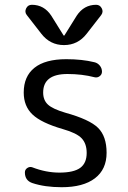

<svg xmlns="http://www.w3.org/2000/svg" viewBox="-20 -780 540 810"><path d="M245.1 -235.4Q154.3 -261.7 117.2 -296.9Q80.1 -332 80.1 -389.6Q80.1 -458 125.5 -494.1Q170.9 -530.3 259.8 -530.3Q326.2 -530.3 377.9 -517.6Q391.6 -514.6 400.9 -503.4Q410.2 -492.2 410.2 -477.5Q410.2 -465.8 400.4 -458.5Q390.6 -451.2 378.9 -454.1Q326.2 -467.8 264.6 -467.8Q162.1 -467.8 162.1 -389.6Q162.1 -357.4 182.1 -338.9Q202.1 -320.3 254.9 -304.7Q357.4 -276.4 393.6 -240.7Q429.7 -205.1 429.7 -135.3Q429.7 -65.4 380.4 -27.8Q331.1 9.8 240.2 9.8Q168.9 9.8 116.2 -7.8Q85 -18.6 85 -52.7Q85 -64.5 95.2 -71.3Q105.5 -78.1 116.2 -74.2Q173.8 -51.8 230.5 -51.8Q291 -51.8 318.4 -71.8Q345.7 -91.8 345.7 -134.8Q345.7 -173.8 324.7 -196.3Q303.7 -218.8 245.1 -235.4ZM154.3 -637.7 92.8 -716.8Q83 -729.5 90.3 -744.6Q97.7 -759.8 114.3 -759.8Q166 -759.8 196.3 -713.9L248 -630.9Q248 -629.9 250 -629.9Q252 -629.9 252 -630.9L303.7 -713.9Q334 -759.8 385.7 -759.8Q401.4 -759.8 409.2 -745.1Q417 -730.5 407.2 -716.8L345.7 -637.7Q308.6 -589.8 250 -589.8Q191.4 -589.8 154.3 -637.7Z"/></svg>

Font: Rounded-X Mgen+ 1mn regular
Style: Regular
Weight: 400
Designer: [Source Han Sans]
Ryoko NISHIZUKA  (kana & ideographs); Paul D. Hunt (Latin, Greek & Cyrillic); Wenlong ZHANG  (bopomofo
Version: Version 1.059.20150602